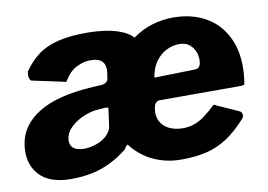

<svg xmlns="http://www.w3.org/2000/svg" viewBox="-64 -639 1044 747"><g transform="rotate(-10 458.0 -265.0)"><path d="M552 -232Q544 -232 537.5 -225Q531 -218 529 -204Q524 -174 535.5 -152.5Q547 -131 570.5 -120Q594 -109 624 -109Q648 -109 669 -116.5Q690 -124 711 -139.5Q732 -155 755 -177Q760 -179 763 -176Q766 -173 775 -170L851 -136Q858 -133 861 -125.5Q864 -118 858 -107Q817 -61 777.5 -35.5Q738 -10 694.5 0Q651 10 598 10Q552 10 514.5 -2.5Q477 -15 448.5 -36Q420 -57 401 -83Q398 -84 393.5 -78.5Q389 -73 387 -68Q355 -42 320.5 -24.5Q286 -7 247 1.5Q208 10 161 10Q75 10 35 -35Q-5 -80 5 -152Q16 -228 90.5 -274Q165 -320 307 -328L343 -330Q349 -330 357.5 -335.5Q366 -341 367 -349L370 -368Q375 -401 361.5 -416.5Q348 -432 314 -432Q287 -432 259 -418Q231 -404 211 -370Q206 -364 202.5 -366Q199 -368 187 -370L75 -394Q69 -396 66.5 -408Q64 -420 68 -432Q93 -468 124.5 -492Q156 -516 203 -528Q250 -540 321 -540Q391 -539 434.5 -525.5Q478 -512 499 -489Q537 -516 577.5 -528Q618 -540 659 -540Q738 -540 794.5 -505Q851 -470 877 -404.5Q903 -339 890 -247Q889 -238 888 -235.5Q887 -233 874 -232H552ZM665 -434Q638 -434 613 -421Q588 -408 570.5 -382.5Q553 -357 548 -322L707 -326Q718 -326 724.5 -332Q731 -338 732 -350Q735 -367 729 -386.5Q723 -406 707.5 -420Q692 -434 665 -434ZM350 -228Q352 -237 350 -238.5Q348 -240 338 -240L313 -238Q286 -237 256 -225Q226 -213 203.5 -192.5Q181 -172 177 -144Q175 -121 189 -109Q203 -97 234 -97Q259 -98 283 -107Q307 -116 323 -132Q339 -148 342 -168L350 -228Z"/></g></svg>

Font: Libre Franklin Thin ExtraBold
Style: Italic
Weight: 800
Italic angle: -8°
Version: Version 2.000